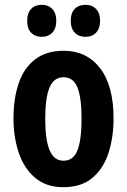

<svg xmlns="http://www.w3.org/2000/svg" viewBox="-20 -768 528 798"><path d="M452 -275Q452 -199 431.5 -134Q411 -69 365 -29.5Q319 10 243 10Q172 10 126 -29Q80 -68 58 -133Q36 -198 36 -275Q36 -358 57.5 -421.5Q79 -485 125.5 -521Q172 -557 245 -557Q340 -557 396 -484.5Q452 -412 452 -275ZM168 -273Q168 -188 186 -144Q204 -100 244 -100Q285 -100 302 -143.5Q319 -187 319 -275Q319 -361 302 -404Q285 -447 244 -447Q204 -447 186 -404.5Q168 -362 168 -273ZM93 -681Q93 -714 109.5 -731Q126 -748 153 -748Q181 -748 197.5 -730.5Q214 -713 214 -681Q214 -650 197.5 -632.5Q181 -615 153 -615Q126 -615 109.5 -632Q93 -649 93 -681ZM274 -681Q274 -714 290.5 -731Q307 -748 335 -748Q363 -748 379.5 -730.5Q396 -713 396 -681Q396 -650 379.5 -632.5Q363 -615 335 -615Q307 -615 290.5 -632.5Q274 -650 274 -681Z"/></svg>

Font: Noto Sans ExtraCondensed
Style: Bold
Weight: 700
Width: 2
Designer: Monotype Design Team
Foundry: Monotype Imaging Inc.
Version: Version 2.013; ttfautohint (v1.8.4.7-5d5b)